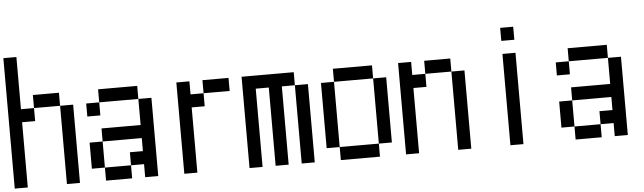

<svg xmlns="http://www.w3.org/2000/svg" viewBox="-50 -1111 4101 1222"><g transform="rotate(-5 2000.0 -500.5)"><path d="M0 -83.3V-916.7H83.3V-583.3H166.7V-500H83.3V-83.3ZM166.7 -583.3V-666.7H333.3V-583.3ZM333.3 -83.3V-583.3H416.7V-83.3Z M500 -166.7V-333.3H583.3V-166.7ZM500 -500V-583.3H583.3V-500ZM583.3 -166.7H750V-83.3H583.3ZM583.3 -333.3V-416.7H833.3V-583.3H916.7V-83.3H833.3V-166.7H750V-250H833.3V-333.3ZM583.3 -583.3V-666.7H833.3V-583.3Z M1083.3 -83.3V-666.7H1166.7V-583.3H1250V-500H1166.7V-83.3ZM1416.7 -583.3H1250V-666.7H1416.7Z M1500 -83.3V-666.7H1833.3V-583.3H1750V-83.3H1666.7V-583.3H1583.3V-83.3ZM1833.3 -83.3V-583.3H1916.7V-83.3Z M2000 -166.7V-583.3H2083.3V-166.7ZM2333.3 -166.7V-83.3H2083.3V-166.7ZM2333.3 -583.3H2416.7V-166.7H2333.3ZM2333.3 -666.7V-583.3H2083.3V-666.7Z M2500 -83.3V-666.7H2583.3V-583.3H2666.7V-500H2583.3V-83.3ZM2666.7 -583.3V-666.7H2833.3V-583.3ZM2833.3 -83.3V-583.3H2916.7V-83.3Z M3166.7 -83.3V-666.7H3250V-83.3ZM3166.7 -750V-833.3H3250V-750Z M3500 -166.7V-333.3H3583.3V-166.7ZM3500 -500V-583.3H3583.3V-500ZM3583.3 -166.7H3750V-83.3H3583.3ZM3583.3 -333.3V-416.7H3833.3V-583.3H3916.7V-83.3H3833.3V-166.7H3750V-250H3833.3V-333.3ZM3583.3 -583.3V-666.7H3833.3V-583.3Z"/></g></svg>

Font: GalmuriMono11 Regular
Style: Regular
Weight: 400
Designer: Lee Minseo (quiple)
Version: Version 2.399;hotconv 1.1.1;makeotfexe 2.6.0 DEVELOPMENT